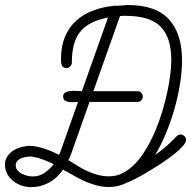

<svg xmlns="http://www.w3.org/2000/svg" viewBox="-20 -746 771 775"><path d="M234.9 -356Q234.9 -368.2 243.9 -373Q252.9 -377.9 265.1 -378.9Q277.3 -379.9 290.3 -378.9Q303.2 -377.9 310.5 -377.9L416 -675.3Q375.5 -667.5 347.4 -652.8Q319.3 -638.2 302.2 -616Q285.2 -593.8 277.6 -563Q270 -532.2 270 -492.2Q270 -484.9 263.2 -478Q256.3 -471.2 249 -471.2Q240.7 -471.2 236.1 -474.4Q231.4 -477.5 229.2 -482.7Q227.1 -487.8 226.6 -493.9Q226.1 -500 226.1 -506.3Q226.1 -558.1 241.9 -596.7Q257.8 -635.3 286.9 -661.9Q315.9 -688.5 356.2 -703.6Q396.5 -718.8 445.3 -723.1H447.8V-722.7H452.6Q463.9 -722.7 475.3 -724.1Q486.8 -725.6 498 -725.6Q608.9 -725.6 661.9 -668Q714.8 -610.4 714.8 -501.5Q714.8 -457.5 706.5 -406.5Q698.2 -355.5 683.6 -304.4Q668.9 -253.4 648.9 -205.6Q628.9 -157.7 606 -120.6Q630.9 -137.7 651.6 -156Q672.4 -174.3 693.4 -196.3Q700.2 -203.1 708.5 -203.1Q716.8 -203.1 723.9 -197Q731 -190.9 731 -182.1Q731 -171.4 718.5 -157Q706.1 -142.6 686.5 -126.7Q667 -110.8 643.3 -94.7Q619.6 -78.6 596.9 -64.7Q574.2 -50.8 555.7 -40Q537.1 -29.3 527.8 -24.9Q502.4 -12.2 476.3 -1.7Q450.2 8.8 420.9 8.8Q396 8.8 373.3 3.2Q350.6 -2.4 329.1 -11.5Q307.6 -20.5 287.1 -32Q266.6 -43.5 245.6 -55.2Q242.7 -56.6 239.7 -57.9Q236.8 -59.1 234.4 -61.5Q211.9 -27.8 178.2 -9.3Q144.5 9.3 104.5 9.3Q85 9.3 66.2 2.7Q47.4 -3.9 32.7 -15.9Q18.1 -27.8 9 -44.4Q0 -61 0 -81.5Q0 -100.6 9.8 -115Q19.5 -129.4 34.4 -138.7Q49.3 -147.9 67.1 -152.6Q85 -157.2 101.1 -157.2Q114.3 -157.2 129.9 -153.8Q145.5 -150.4 161.4 -145.3Q177.2 -140.1 191.9 -133.5Q206.5 -127 218.3 -121.1Q221.2 -126.5 223.4 -132.3Q225.6 -138.2 227.5 -143.6L294.9 -334.5Q288.1 -334.5 277.8 -333.7Q267.6 -333 258.1 -334.5Q248.5 -335.9 241.7 -340.6Q234.9 -345.2 234.9 -356ZM464.4 -681.2 356.9 -377.9H534.7Q543.9 -377.9 550 -371.6Q556.2 -365.2 556.2 -356Q556.2 -347.2 549.8 -340.8Q543.5 -334.5 534.7 -334.5H341.3L268.6 -128.9Q266.1 -121.1 262.9 -114Q259.8 -106.9 256.3 -99.6Q274.9 -87.4 294.2 -75.7Q313.5 -64 334 -54.7Q354.5 -45.4 376.2 -39.8Q397.9 -34.2 420.9 -34.2Q451.2 -34.2 478.3 -48.8Q505.4 -63.5 528.6 -88.6Q551.8 -113.8 571.5 -147.5Q591.3 -181.2 607.2 -218.8Q623 -256.3 635 -296.1Q647 -335.9 655 -373.3Q663.1 -410.6 667.2 -443.8Q671.4 -477.1 671.4 -502Q671.4 -550.3 660.2 -584.5Q648.9 -618.7 626.2 -640.4Q603.5 -662.1 568.6 -672.1Q533.7 -682.1 486.8 -682.1Q481.4 -682.1 475.6 -682.1Q469.7 -682.1 464.4 -681.2ZM196.8 -83.5Q192.4 -85.4 181.9 -90.3Q171.4 -95.2 159.4 -99.9Q147.5 -104.5 136.7 -107.9Q126 -111.3 122.1 -110.8Q121.6 -110.8 119.1 -111.6Q116.7 -112.3 114 -112.8Q111.3 -113.3 108.6 -113.8Q106 -114.3 105.5 -114.3Q97.2 -114.3 86.7 -112.8Q76.2 -111.3 66.4 -107.4Q56.6 -103.5 50 -96.4Q43.5 -89.4 43.5 -78.6Q43.5 -66.9 50.8 -58.3Q58.1 -49.8 68.6 -44.4Q79.1 -39.1 91.1 -36.4Q103 -33.7 112.8 -33.7Q138.7 -33.7 160.2 -48.6Q181.6 -63.5 196.8 -83.5Z"/></svg>

Font: Helvetia Verbundene
Style: Regular
Weight: 400
Designer: Peter Wiegel, original typeface by Carl Albert Fahrenwaldt 1901
Foundry: Peter Wiegel
Version: Version 2.000